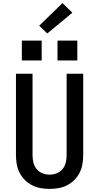

<svg xmlns="http://www.w3.org/2000/svg" viewBox="-20 -1211 640 1239"><path d="M300 8Q271 8 242 3Q213 -2 187 -15.5Q161 -29 140 -50Q119 -71 106 -97Q93 -123 88 -152Q83 -181 83 -210V-735H190V-210Q190 -186 195.5 -162.5Q201 -139 216 -120.5Q231 -102 253.5 -93Q276 -84 300 -84Q324 -84 346.5 -93Q369 -102 384 -120.5Q399 -139 404.5 -162.5Q410 -186 410 -210V-735H517V-210Q517 -181 512 -152Q507 -123 494 -97Q481 -71 460 -50Q439 -29 413 -15.5Q387 -2 358 3Q329 8 300 8ZM479 -821H351V-949H479ZM249 -821H121V-949H249ZM285 -995 233 -1045 383 -1191 447 -1129Z"/></svg>

Font: Iosevka SS04 Semibold Extended
Style: Regular
Weight: 600
Width: 7
Monospace: yes
Designer: Belleve Invis
Foundry: Belleve Invis
Version: Version 19.0.0; ttfautohint (v1.8.4)